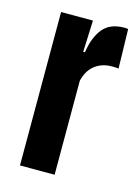

<svg xmlns="http://www.w3.org/2000/svg" viewBox="-85 -554 436 605"><g transform="rotate(15 133.0 -252.0)"><path d="M152 -302 116.5 -397.5H145.5Q152.5 -447 175.8 -475.8Q199 -504.5 246 -504.5Q249 -504.5 251.5 -504.2Q254 -504 258 -503.5L261 -375Q257.5 -376 251.8 -376.2Q246 -376.5 239.5 -376.5Q206 -376.5 182.8 -357.8Q159.5 -339 152 -302ZM40 0V-500.5H144L138.5 -366.5L153 -356.5V0Z"/></g></svg>

Font: Anek Tamil Condensed SemiBold
Style: Regular
Weight: 600
Width: 3
Designer: Aadarsh Rajan (Tamil), Yesha Goshar (Latin)
Foundry: Ek Type
Version: Version 1.003